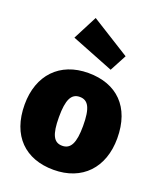

<svg xmlns="http://www.w3.org/2000/svg" viewBox="-168 -1029 968 1156"><g transform="rotate(20 315.5 -451.0)"><path d="M242 -924 162 -769 433 -662 490 -769ZM315 -598C132 -598 18 -477 18 -289C18 -89 134 22 315 22C499 22 612 -99 612 -287C612 -488 497 -598 315 -598ZM315 -445C369 -445 393 -402 393 -287C393 -178 369 -132 315 -132C261 -132 238 -175 238 -289C238 -399 261 -445 315 -445Z"/></g></svg>

Font: Glow Sans SC Normal Heavy
Style: Regular
Weight: 900
Designer: Ryoko NISHIZUKA (kana, bopomofo & ideographs); Paul D. Hunt (Latin, Greek & Cyrillic); Sandoll Communications, Soo-young
Version: Version 0.93